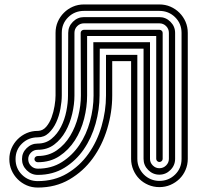

<svg xmlns="http://www.w3.org/2000/svg" viewBox="-20 -714 887 864"><path d="M485 -284Q485 -209 462.5 -134.5Q440 -60 397.5 -1.5Q355 57 292.5 93.5Q230 130 150 130Q123 130 100 120Q77 110 59.5 92.5Q42 75 32 52Q22 29 22 2Q22 -24 32 -47Q42 -70 59.5 -87.5Q77 -105 100 -115Q123 -125 150 -125H152Q173 -126 188 -143.5Q203 -161 212 -185.5Q221 -210 225.5 -237Q230 -264 230 -284V-566Q230 -593 240 -616Q250 -639 267.5 -656.5Q285 -674 308 -684Q331 -694 358 -694H697Q724 -694 747 -684Q770 -674 787.5 -656.5Q805 -639 815 -616Q825 -593 825 -566V1Q825 27 815 50.5Q805 74 787.5 91Q770 108 747 118Q724 128 697 128Q671 128 647.5 118Q624 108 607 91Q590 74 580 50.5Q570 27 570 1V-439H485ZM358 -665Q316 -665 287 -636.5Q258 -608 258 -566V-284Q258 -258 252 -225Q246 -192 233 -163.5Q220 -135 199.5 -115.5Q179 -96 150 -96Q108 -96 79 -68Q50 -40 50 2Q50 44 79 72.5Q108 101 150 101Q224 101 281.5 67Q339 33 378 -22Q417 -77 437 -146Q457 -215 457 -284V-467H598V1Q598 22 606 40Q614 58 627.5 71.5Q641 85 659 92.5Q677 100 697 100Q739 100 768 71.5Q797 43 797 1V-566Q797 -608 768 -636.5Q739 -665 697 -665ZM428 -284Q428 -221 410 -157Q392 -93 357 -42Q322 9 270 41Q218 73 150 73Q121 73 100 52Q79 31 79 2Q79 -27 100 -47.5Q121 -68 150 -68Q186 -68 212 -89.5Q238 -111 254.5 -143.5Q271 -176 278.5 -213.5Q286 -251 286 -284L287 -566Q287 -595 308 -616Q329 -637 358 -637H697Q726 -637 747 -616Q768 -595 768 -566V1Q768 30 747 51Q726 72 697 72Q668 72 647 51Q626 30 626 1V-495H429ZM358 -609Q340 -609 327.5 -596.5Q315 -584 315 -566V-284Q315 -245 305 -202Q295 -159 275 -123Q255 -87 224 -63.5Q193 -40 150 -40Q132 -40 119.5 -27.5Q107 -15 107 2Q107 20 119.5 32.5Q132 45 150 45Q212 45 259 15Q306 -15 337.5 -62Q369 -109 385 -168Q401 -227 401 -284L400 -524H655V1Q655 18 667.5 30.5Q680 43 697 43Q715 43 727.5 30.5Q740 18 740 1V-566Q740 -584 727.5 -596.5Q715 -609 697 -609ZM343 -566Q343 -572 347.5 -576Q352 -580 358 -580H697Q703 -580 707.5 -576Q712 -572 712 -566V1Q712 7 707.5 11Q703 15 697 15Q692 15 687.5 11Q683 7 683 1V-552H372V-284Q372 -233 358.5 -179.5Q345 -126 317 -82.5Q289 -39 247.5 -11.5Q206 16 150 16Q144 16 139.5 12Q135 8 135 2Q135 -4 139.5 -8Q144 -12 150 -12Q199 -12 235.5 -37.5Q272 -63 296 -103Q320 -143 332 -191Q344 -239 344 -284Z"/></svg>

Font: Zschusch
Style: Regular
Weight: 400
Designer: Peter Wiegel
Foundry: Peter Wiegel